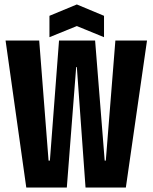

<svg xmlns="http://www.w3.org/2000/svg" viewBox="-20 -842 685 862"><path d="M98 0 5 -660H156L198 -121H204L245 -660H407L450 -121H455L498 -660H640L545 0H364L325 -541H322L280 0ZM202 -675V-771L325 -822L447 -771V-675L325 -725Z"/></svg>

Font: Bricolage Grotesque 96pt Condensed Bricolage Grotesque 48pt Condensed Regular
Style: Bold
Weight: 700
Width: 3
Designer: Mathieu Triay
Foundry: Atelier Triay
Version: Version 1.001; ttfautohint (v1.8.4.7-5d5b);gftools[0.9.33.de